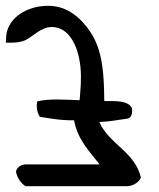

<svg xmlns="http://www.w3.org/2000/svg" viewBox="-57 -623 548 661"><path d="M397 -251C400 -233 396 -216 379 -214C345 -210 320 -204 285 -203C318 -127 407 -101 428 -12C424 2 402 18 380 18H31C16 9 2 -10 -2 -32C0 -45 14 -57 32 -57H286C249 -104 210 -143 198 -209C153 -208 117 -215 80 -221C69 -239 68 -256 71 -274C114 -284 162 -280 217 -278C220 -311 224 -352 220 -392C213 -462 182 -530 121 -530C83 -530 54 -495 29 -484C2 -473 -27 -477 -37 -476L-35 -506C-25 -562 34 -603 109 -603C177 -603 223 -559 254 -513C299 -447 301 -357 302 -275C338 -275 384 -278 397 -251Z"/></svg>

Font: Snowfall
Style: RevObl
Weight: 400
Designer: Jasper
Foundry: Cannot Into Space Fonts
Version: Version 0.9